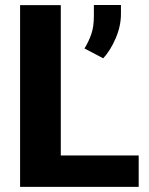

<svg xmlns="http://www.w3.org/2000/svg" viewBox="-20 -731 582 751"><path d="M522.5 -123V0H58.6V-710.9H217.8V-123ZM453.1 -711.4V-676.8Q453.1 -629.4 432.6 -581.5Q412.1 -533.7 383.8 -502.9L310.5 -541.5Q326.7 -567.9 336.9 -596.9Q347.2 -626 347.2 -668.9V-711.4Z"/></svg>

Font: Vazirmatn RD FD ExtraBold
Style: Regular
Weight: 800
Designer: Saber Rastikerdar
Foundry: Saber Rastikerdar
Version: Version 33.003